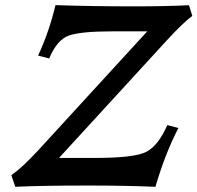

<svg xmlns="http://www.w3.org/2000/svg" viewBox="-20 -718 764 743"><path d="M581.5 4.9Q467.8 0 324.2 0Q137.7 0 39.1 4.9L23.9 -40Q65.4 -68.8 126.5 -134.8L549.8 -596.7H415.5Q291.5 -596.7 245.8 -580.1Q200.2 -563.5 170.4 -491.7L127.4 -502.9Q169.4 -592.8 194.8 -698.2Q327.1 -693.4 502 -693.4Q625 -693.4 711.4 -697.8L724.1 -656.7Q687 -628.9 624 -560.1L208.5 -106.9H352.5Q501.5 -106.9 547.1 -130.9Q592.8 -154.8 627.4 -233.9L670.4 -222.7Q619.1 -124 581.5 4.9Z"/></svg>

Font: Kelvinch
Style: Bold Italic
Weight: 700
Italic angle: -10°
Designer: Paul James Miller
Foundry: High-Logic / Made with FontCreator
Version: Version 3.30 September 23, 2016